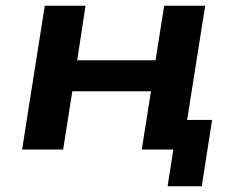

<svg xmlns="http://www.w3.org/2000/svg" viewBox="-20 -521 818 669"><path d="M564 128 584 0H474L506 -203H232L200 0H57L136 -501H278L249 -311H522L552 -501H695L632 -103H719L683 128Z"/></svg>

Font: Nunito Sans 7pt SemiExpanded
Style: Bold Italic
Weight: 700
Width: 6
Italic angle: -9°
Designer: Vernon Adams
Foundry: Vernon Adams
Version: Version 3.101;gftools[0.9.27]